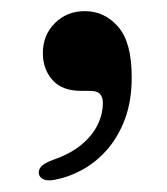

<svg xmlns="http://www.w3.org/2000/svg" viewBox="-20 -158 292 336"><path d="M122 1Q88.5 1 71.8 -18Q55 -37 55 -65Q55 -96.5 76 -117.5Q97 -138.5 128.5 -138.5Q163 -138.5 186.8 -111.2Q210.5 -84 210.5 -23Q210.5 18.5 198.8 50Q187 81.5 167.5 103.8Q148 126 124.2 139Q100.5 152 76.5 156.5Q63.5 159 56.5 156Q49.5 153 48 146.5Q47 139 52.2 133.2Q57.5 127.5 73.5 121.5Q102.5 111.5 121.8 95.8Q141 80 150.5 61Q160 42 160 22Q160 12 155 6.5Q150 1 137 1Z"/></svg>

Font: Fraunces
Style: Regular
Weight: 400
Version: Version 1.000;[b76b70a41]